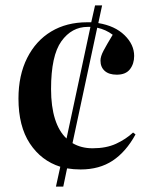

<svg xmlns="http://www.w3.org/2000/svg" viewBox="-20 -658 563 707"><path d="M186 29 202 -44Q132 -66 90 -129.5Q48 -193 48 -295Q48 -381 80 -444.5Q112 -508 168.5 -542Q225 -576 301 -576Q309 -576 316 -576L330 -638H356L342 -573Q403 -563 438.5 -528.5Q474 -494 474 -452Q474 -423 458.5 -403Q443 -383 410 -383Q381 -383 365.5 -397Q350 -411 350 -435Q350 -450 361 -471Q372 -492 395 -530Q370 -549 338 -556L247 -131Q279 -112 321 -112Q371 -112 407 -128.5Q443 -145 470 -170L479 -163Q444 -99 395 -66.5Q346 -34 277 -34Q251 -34 227 -38L213 29ZM168 -330Q168 -266 182.5 -220Q197 -174 225 -148L313 -559Q308 -559 303 -559Q244 -559 206 -506Q168 -453 168 -330Z"/></svg>

Font: Literata 72pt Medium
Style: Regular
Weight: 500
Designer: Latin by Veronika Burian and Jose Scaglione. Greek by Irene Vlachou. Cyrillic by Vera Evstafieva.
Foundry: TypeTogether
Version: Version 3.002